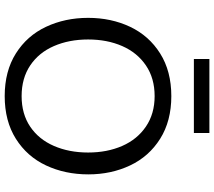

<svg xmlns="http://www.w3.org/2000/svg" viewBox="-67 -828 911 817"><g transform="rotate(90 388.5 -419.5)"><path d="M56 0ZM56 -339Q56 -437 94 -517.5Q132 -598 207.5 -645.5Q283 -693 389 -693Q495 -693 570.5 -645.5Q646 -598 684 -517.5Q722 -437 722 -340Q722 -241 684 -160Q646 -79 570.5 -31.5Q495 16 389 16Q283 16 207.5 -31.5Q132 -79 94 -160Q56 -241 56 -339ZM629 -339Q629 -420 601 -484Q573 -548 518.5 -585Q464 -622 389 -622Q313 -622 258.5 -585Q204 -548 176 -484Q148 -420 148 -339Q148 -258 176 -193.5Q204 -129 258.5 -92.5Q313 -56 389 -56Q465 -56 519 -92.5Q573 -129 601 -193.5Q629 -258 629 -339ZM231 -855H546V-789H231Z"/></g></svg>

Font: Martel Sans
Style: Regular
Weight: 400
Designer: Dan Reynolds and Mathieu Réguer
Foundry: Dan Reynolds and Mathieu Réguer
Version: Version 1.002; ttfautohint (v1.1) -l 5 -r 5 -G 72 -x 0 -D la